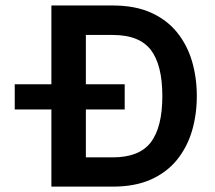

<svg xmlns="http://www.w3.org/2000/svg" viewBox="-20 -694 801 714"><path d="M443.7 -380.7H34.8V-286.9H443.7ZM711.9 -336.8Q711.9 -405.5 694 -466.3Q676 -527.1 638.2 -573.9Q600.3 -620.6 541.2 -647.1Q482.1 -673.6 399.2 -673.6H171.1V0H399.2Q482.1 0 541.2 -26.5Q600.3 -53 638.2 -99.7Q676 -146.5 694 -207.3Q711.9 -268.2 711.9 -336.8ZM583.7 -336.8Q583.7 -221.4 541.1 -165.1Q498.4 -108.8 399.2 -108.8H299.3V-564H399.2Q498.4 -564 541.1 -508.1Q583.7 -452.1 583.7 -336.8Z"/></svg>

Font: Estedad-VF-FD Black
Style: Regular
Weight: 900
Designer: Amin Abedi
Version: Version 4.000